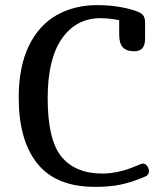

<svg xmlns="http://www.w3.org/2000/svg" viewBox="-20 -729 621 749"><path d="M445 -594V-650Q408 -658 372 -658Q277 -658 221.5 -578.5Q166 -499 166 -346Q166 -183 220 -117.5Q274 -52 379 -52Q441 -52 510 -81L529 -89Q535 -91 537 -91Q547 -91 554 -81.5Q561 -72 561 -61Q561 -47 548 -41L531 -34Q490 -17 448.5 -8.5Q407 0 351 0Q199 0 126 -90.5Q53 -181 53 -348Q53 -469 92.5 -550Q132 -631 201 -670Q270 -709 359 -709Q439 -709 505 -688Q529 -680 537.5 -670.5Q546 -661 546 -639V-579Q546 -553 535.5 -541Q525 -529 503 -529Q474 -529 459.5 -544Q445 -559 445 -594Z"/></svg>

Font: Marmelad for Arash.Academy
Style: Regular
Weight: 400
Designer: Manvel Shmavonyan
Foundry: Cyreal
Version: Version 1.110;Glyphs 3.2 (3202)